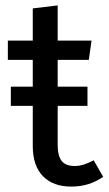

<svg xmlns="http://www.w3.org/2000/svg" viewBox="-20 -677 401 709"><path d="M101 -357H303V-286H20V-357ZM101 -646 193 -657V-142Q193 -102 207.5 -83Q222 -64 256 -64Q273 -64 290 -69.5Q307 -75 326 -85L361 -24Q335 -6 306 3Q277 12 243 12Q176 12 138.5 -26.5Q101 -65 101 -138ZM9 -527H318L308 -456H9Z"/></svg>

Font: Fira Sans Variable
Style: Regular
Weight: 400
Designer: Carrois Corporate & Edenspiekermann AG
Foundry: Carrois Corporate GbR & Edenspiekermann AG
Version: Version 4.202